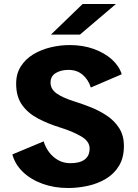

<svg xmlns="http://www.w3.org/2000/svg" viewBox="-20 -932 690 963"><path d="M321.5 11Q252.5 11 194 -10Q135.5 -31 95.5 -69Q55.5 -107 42 -157.5L199 -223Q207 -195.5 225 -170.5Q243 -145.5 270.5 -129.5Q298 -113.5 333.5 -113.5Q380 -113.5 404.8 -132Q429.5 -150.5 429.5 -187.5Q429.5 -223.5 386.2 -248.5Q343 -273.5 281.5 -292.5Q220 -311.5 170 -338Q120 -364.5 90.5 -406Q61 -447.5 61 -512.5Q61 -562.5 84.5 -599.2Q108 -636 147 -659.5Q186 -683 233.8 -694.5Q281.5 -706 330 -706Q395.5 -706 450 -686.5Q504.5 -667 541.2 -633.8Q578 -600.5 590.5 -559.5L435.5 -493Q423.5 -532 394.8 -556.8Q366 -581.5 323.5 -581.5Q286 -581.5 259.8 -565.8Q233.5 -550 233.5 -517.5Q233.5 -485 264.2 -463.2Q295 -441.5 351 -424Q391.5 -411.5 435 -394.2Q478.5 -377 516.5 -351.5Q554.5 -326 578 -289Q601.5 -252 601.5 -199.5Q601.5 -141 577 -100.5Q552.5 -60 511.8 -35.5Q471 -11 421.2 0Q371.5 11 321.5 11ZM381 -758.5H235.5L394.5 -912H561.5Z"/></svg>

Font: Trispace
Style: Bold
Weight: 700
Designer: Tyler Finck
Foundry: Etcetera Type Company
Version: Version 1.210; ttfautohint (v1.8.3)